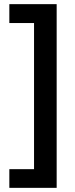

<svg xmlns="http://www.w3.org/2000/svg" viewBox="-20 -743 360 925"><path d="M25 72H144V-632H25V-723H253V162H25Z"/></svg>

Font: Noto Sans Khmer SemiCondensed SemiBold
Style: Regular
Weight: 600
Width: 4
Designer: Danh Hong and the Monotype Design Team
Foundry: Monotype Imaging Inc.
Version: Version 2.004; ttfautohint (v1.8.4.7-5d5b)